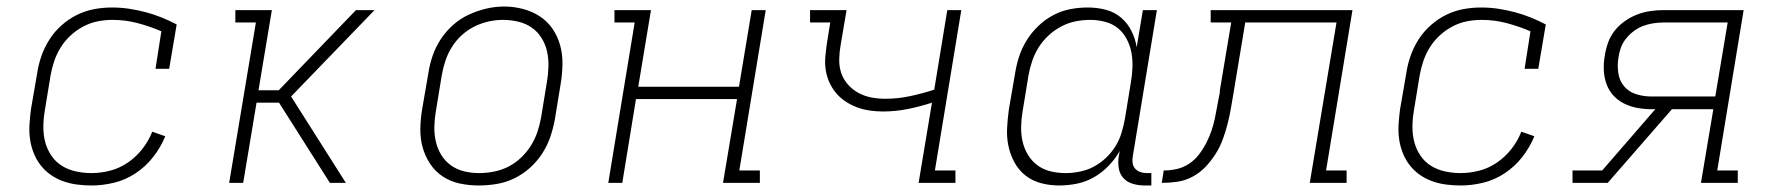

<svg xmlns="http://www.w3.org/2000/svg" viewBox="-20 -561 5440 589"><path d="M261 8Q238 8 215.5 5Q193 2 172.5 -5.5Q152 -13 134.5 -25.5Q117 -38 104 -55Q91 -72 83 -92.5Q75 -113 72 -135Q69 -157 70.5 -180Q72 -203 75 -226L94 -336Q98 -363 107 -389Q116 -415 131.5 -439.5Q147 -464 169 -483.5Q191 -503 216.5 -515.5Q242 -528 269 -533Q296 -538 324 -538Q351 -538 377 -534Q403 -530 427.5 -523.5Q452 -517 475.5 -507.5Q499 -498 522 -486L499 -350H457L475 -465Q440 -480 402.5 -490Q365 -500 325 -500Q302 -500 279.5 -495.5Q257 -491 236 -480Q215 -469 197 -452.5Q179 -436 166.5 -416Q154 -396 146.5 -374Q139 -352 135 -329L117 -219Q113 -195 113 -170.5Q113 -146 119 -124Q125 -102 138 -83Q151 -64 170.5 -52Q190 -40 213.5 -35Q237 -30 261 -30Q289 -30 318 -37.5Q347 -45 372.5 -62.5Q398 -80 417 -104.5Q436 -129 447 -157L487 -143Q473 -109 450 -79.5Q427 -50 396 -29.5Q365 -9 330 -0.5Q295 8 261 8Z M683 0 765 -492H702V-530H814L773 -284H835L1072 -530H1129L873 -265L1041 0H992L836 -246H767L726 0Z M1448 8Q1419 8 1390.5 2Q1362 -4 1338.5 -19.5Q1315 -35 1299.5 -58.5Q1284 -82 1276.5 -109Q1269 -136 1269.5 -166Q1270 -196 1275 -226L1294 -336Q1298 -363 1307 -389.5Q1316 -416 1332 -440.5Q1348 -465 1370 -484.5Q1392 -504 1418 -516Q1444 -528 1471.5 -534.5Q1499 -541 1527 -541Q1556 -541 1584.5 -533.5Q1613 -526 1636.5 -510.5Q1660 -495 1675.5 -472Q1691 -449 1698.5 -421.5Q1706 -394 1705.5 -364Q1705 -334 1700 -304L1682 -194Q1677 -167 1668 -140.5Q1659 -114 1643 -89.5Q1627 -65 1605 -45.5Q1583 -26 1557 -13.5Q1531 -1 1503 3.5Q1475 8 1448 8ZM1449 -30Q1472 -30 1495 -34.5Q1518 -39 1539 -49.5Q1560 -60 1578 -77Q1596 -94 1608.5 -114Q1621 -134 1628.5 -156Q1636 -178 1640 -201L1658 -311Q1662 -334 1662.5 -358Q1663 -382 1658 -404Q1653 -426 1641 -445Q1629 -464 1611 -476.5Q1593 -489 1570 -494.5Q1547 -500 1523 -500Q1501 -500 1478.5 -495Q1456 -490 1435 -479.5Q1414 -469 1396 -452.5Q1378 -436 1365.5 -415.5Q1353 -395 1346 -373.5Q1339 -352 1335 -329L1317 -219Q1313 -196 1312.5 -172.5Q1312 -149 1317 -127Q1322 -105 1333.5 -86Q1345 -67 1363 -54Q1381 -41 1403.5 -35.5Q1426 -30 1449 -30Z M1846 0 1927 -492H1865V-530H1977L1938 -295H2247L2286 -530H2329L2248 -38H2311V0H2198L2241 -257H1931L1889 0Z M2798 0 2839 -246Q2802 -234 2764.5 -226.5Q2727 -219 2689 -219Q2668 -219 2647.5 -222Q2627 -225 2608.5 -232Q2590 -239 2573.5 -250Q2557 -261 2544.5 -276Q2532 -291 2524 -309Q2516 -327 2513 -347Q2510 -367 2512 -388Q2514 -409 2517 -430L2527 -492H2465V-530H2577L2559 -424Q2555 -402 2554.5 -379.5Q2554 -357 2560.5 -337.5Q2567 -318 2581 -302Q2595 -286 2613.5 -276Q2632 -266 2653 -262Q2674 -258 2696 -258Q2734 -258 2771.5 -266Q2809 -274 2846 -286L2886 -530H2929L2848 -38H2911V0Z M3229 8Q3201 8 3174 1Q3147 -6 3126 -22.5Q3105 -39 3092 -63Q3079 -87 3073.5 -113.5Q3068 -140 3069.5 -168.5Q3071 -197 3075 -226L3094 -336Q3098 -362 3106.5 -388Q3115 -414 3130 -438Q3145 -462 3166 -482Q3187 -502 3212 -515Q3237 -528 3263.5 -533Q3290 -538 3317 -538Q3346 -538 3372.5 -531Q3399 -524 3419 -507Q3439 -490 3451 -466Q3463 -442 3467 -416L3486 -530H3529L3455 -81Q3453 -71 3454.5 -61Q3456 -51 3462 -44Q3468 -37 3477.5 -33.5Q3487 -30 3497 -30H3512V8H3491Q3473 8 3455.5 3Q3438 -2 3426.5 -14.5Q3415 -27 3412 -45Q3409 -63 3412 -81L3415 -98Q3401 -73 3380.5 -52Q3360 -31 3335.5 -17Q3311 -3 3283.5 2.5Q3256 8 3229 8Q3229 8 3229 8Q3229 8 3229 8ZM3249 -30Q3270 -30 3292.5 -34.5Q3315 -39 3335 -49.5Q3355 -60 3372.5 -76.5Q3390 -93 3402 -112.5Q3414 -132 3420.5 -153.5Q3427 -175 3431 -197L3449 -307Q3453 -330 3454 -353.5Q3455 -377 3451 -399Q3447 -421 3436.5 -441Q3426 -461 3409.5 -474.5Q3393 -488 3370.5 -494Q3348 -500 3325 -500Q3302 -500 3279.5 -495.5Q3257 -491 3236 -480Q3215 -469 3197 -452.5Q3179 -436 3166.5 -416Q3154 -396 3146.5 -374Q3139 -352 3135 -329L3117 -219Q3113 -196 3112.5 -172.5Q3112 -149 3117 -127Q3122 -105 3133.5 -86Q3145 -67 3162.5 -54Q3180 -41 3202.5 -35.5Q3225 -30 3249 -30Z M3544 0 3550 -38Q3570 -38 3590 -42.5Q3610 -47 3627.5 -58.5Q3645 -70 3658 -87Q3671 -104 3680.5 -122.5Q3690 -141 3696.5 -160Q3703 -179 3707 -198.5Q3711 -218 3714.5 -238Q3718 -258 3722 -277Q3722 -277 3722 -277.5Q3722 -278 3722 -278V-280Q3722 -280 3722 -281Q3722 -282 3722 -283L3757 -492H3694V-530H4129L4048 -38H4111V0H3998L4080 -492H3800L3764 -275Q3760 -252 3756 -228.5Q3752 -205 3746 -181.5Q3740 -158 3731.5 -134.5Q3723 -111 3709.5 -89.5Q3696 -68 3678.5 -49.5Q3661 -31 3638.5 -19Q3616 -7 3592 -3.5Q3568 0 3544 0Z M4461 8Q4438 8 4415.5 5Q4393 2 4372.5 -5.5Q4352 -13 4334.5 -25.5Q4317 -38 4304 -55Q4291 -72 4283 -92.5Q4275 -113 4272 -135Q4269 -157 4270.5 -180Q4272 -203 4275 -226L4294 -336Q4298 -363 4307 -389Q4316 -415 4331.5 -439.5Q4347 -464 4369 -483.5Q4391 -503 4416.5 -515.5Q4442 -528 4469 -533Q4496 -538 4524 -538Q4551 -538 4577 -534Q4603 -530 4627.5 -523.5Q4652 -517 4675.5 -507.5Q4699 -498 4722 -486L4699 -350H4657L4675 -465Q4640 -480 4602.5 -490Q4565 -500 4525 -500Q4502 -500 4479.5 -495.5Q4457 -491 4436 -480Q4415 -469 4397 -452.5Q4379 -436 4366.5 -416Q4354 -396 4346.5 -374Q4339 -352 4335 -329L4317 -219Q4313 -195 4313 -170.5Q4313 -146 4319 -124Q4325 -102 4338 -83Q4351 -64 4370.5 -52Q4390 -40 4413.5 -35Q4437 -30 4461 -30Q4489 -30 4518 -37.5Q4547 -45 4572.5 -62.5Q4598 -80 4617 -104.5Q4636 -129 4647 -157L4687 -143Q4673 -109 4650 -79.5Q4627 -50 4596 -29.5Q4565 -9 4530 -0.5Q4495 8 4461 8Z M4804 0V-38H4895L5058 -226H5046Q5024 -226 5002.5 -230Q4981 -234 4962 -243.5Q4943 -253 4929 -268.5Q4915 -284 4908 -304Q4901 -324 4900 -346Q4899 -368 4903 -390Q4906 -410 4913 -430Q4920 -450 4933.5 -467Q4947 -484 4965 -496.5Q4983 -509 5002.5 -516.5Q5022 -524 5042.5 -527Q5063 -530 5083 -530H5329L5248 -38H5311V0H5198L5236 -226H5109L4912 0ZM5046 -265H5242L5280 -492H5083Q5067 -492 5051.5 -489.5Q5036 -487 5021 -481.5Q5006 -476 4992.5 -466Q4979 -456 4968.5 -443Q4958 -430 4952.5 -415Q4947 -400 4945 -385Q4941 -361 4944.5 -337Q4948 -313 4962.5 -296Q4977 -279 4999.5 -272Q5022 -265 5046 -265Z"/></svg>

Font: Iosevka Curly Slab XLtEx
Style: Italic
Weight: 200
Width: 7
Italic angle: -9°
Monospace: yes
Designer: Belleve Invis
Foundry: Belleve Invis
Version: Version 11.1.0; ttfautohint (v1.8.3)